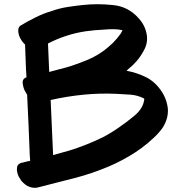

<svg xmlns="http://www.w3.org/2000/svg" viewBox="-20 -857 837 916"><path d="M668 -380.9Q662.1 -338.9 622.1 -305.7Q581.1 -271.5 548.8 -250Q511.7 -223.6 470.7 -202.1Q428.7 -181.6 385.7 -165Q348.6 -150.4 310.5 -138.7Q272.5 -127.9 233.4 -117.2Q230.5 -182.6 227.5 -248Q224.6 -314.5 221.7 -379.9Q299.8 -397.5 378.9 -405.3Q458 -413.1 538.1 -409.2Q569.3 -407.2 603.5 -405.3Q637.7 -402.3 666 -387.7Q668 -387.7 668 -384.8Q668.9 -382.8 668 -380.9ZM390.6 -708Q412.1 -710.9 433.6 -712.9Q455.1 -714.8 477.5 -715.8Q498 -717.8 520.5 -717.8Q543 -717.8 564.5 -712.9Q564.5 -712.9 560.5 -705.1Q555.7 -696.3 555.7 -696.3Q539.1 -672.9 518.6 -652.3Q498 -632.8 476.6 -616.2Q451.2 -597.7 422.9 -583Q394.5 -569.3 365.2 -558.6Q353.5 -553.7 340.8 -549.8Q328.1 -545.9 315.4 -541Q290 -533.2 265.6 -527.3Q240.2 -520.5 214.8 -513.7Q213.9 -547.9 211.9 -581.1Q210.9 -615.2 209 -649.4Q252 -671.9 297.9 -686.5Q342.8 -701.2 390.6 -708ZM752.9 -418Q723.6 -463.9 679.7 -487.3Q634.8 -509.8 584 -519.5Q585.9 -521.5 587.9 -523.4Q589.8 -524.4 590.8 -526.4Q613.3 -543.9 631.8 -565.4Q650.4 -586.9 664.1 -612.3Q687.5 -651.4 679.7 -694.3Q671.9 -736.3 642.6 -768.6Q592.8 -826.2 517.6 -833Q481.4 -836.9 445.3 -836.9Q409.2 -836.9 374 -833Q336.9 -829.1 299.8 -823.2Q263.7 -817.4 227.5 -804.7Q187.5 -793 150.4 -774.4Q112.3 -755.9 77.1 -734.4Q69.3 -728.5 67.4 -716.8Q66.4 -705.1 68.4 -698.2Q70.3 -685.5 77.1 -673.8Q84 -661.1 91.8 -652.3Q93.8 -650.4 95.7 -648.4Q96.7 -647.5 99.6 -644.5Q100.6 -606.4 102.5 -566.4Q103.5 -527.3 106.4 -488.3Q84 -480.5 88.9 -455.1Q92.8 -430.7 102.5 -417Q103.5 -414.1 105.5 -411.1Q107.4 -409.2 109.4 -406.2Q113.3 -333 116.2 -259.8Q119.1 -186.5 122.1 -114.3Q123 -108.4 123 -103.5Q123 -98.6 124 -89.8Q114.3 -87.9 105.5 -85.9Q96.7 -83 86.9 -81.1Q83 -80.1 78.1 -79.1Q74.2 -77.1 70.3 -74.2Q62.5 -68.4 61.5 -58.6Q60.5 -53.7 60.5 -48.8Q60.5 -43.9 61.5 -39.1Q63.5 -26.4 69.3 -14.6Q75.2 -3.9 82 5.9Q90.8 15.6 100.6 23.4Q110.4 31.2 122.1 35.2Q134.8 39.1 146.5 39.1Q156.2 39.1 165 36.1Q185.5 30.3 207 25.4Q227.5 19.5 249 14.6Q270.5 9.8 291 3.9Q335.9 -6.8 378.9 -19.5Q421.9 -32.2 463.9 -48.8Q532.2 -74.2 596.7 -112.3Q660.2 -149.4 712.9 -199.2Q735.4 -219.7 752.9 -243.2Q769.5 -266.6 777.3 -295.9Q781.2 -312.5 781.2 -329.1Q781.2 -343.8 777.3 -359.4Q770.5 -390.6 752.9 -418Z"/></svg>

Font: TroubleSide
Style: Comic
Weight: 400
Designer: Koroletov
Version: 1_5